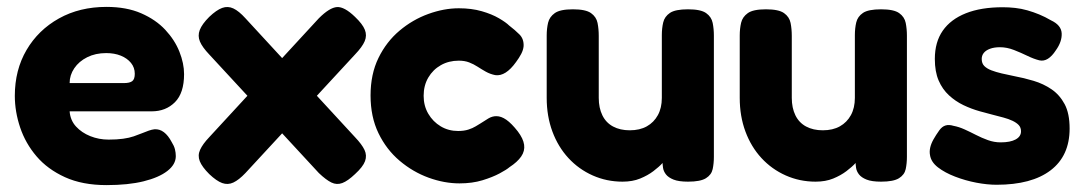

<svg xmlns="http://www.w3.org/2000/svg" viewBox="-20 -519 3148 557"><path d="M289 18Q219 18 168.5 -5Q118 -28 86 -65.5Q54 -103 38.5 -149Q23 -195 23 -241Q23 -316 57 -374Q91 -432 151 -465.5Q211 -499 289 -499Q347 -499 389.5 -480.5Q432 -462 459.5 -432.5Q487 -403 500.5 -369Q514 -335 514 -304Q514 -249 487.5 -222.5Q461 -196 420 -196H182Q184 -170 200.5 -152Q217 -134 242 -124Q267 -114 295 -114Q319 -114 337 -116.5Q355 -119 368 -123.5Q381 -128 392 -132.5Q403 -137 411.5 -140Q420 -143 428 -144Q443 -145 455.5 -135.5Q468 -126 478 -107Q485 -96 487.5 -86Q490 -76 490 -66Q490 -42 465.5 -23Q441 -4 396.5 7Q352 18 289 18ZM182 -278H340Q356 -278 363.5 -283.5Q371 -289 371 -305Q371 -323 360 -336.5Q349 -350 330.5 -357.5Q312 -365 288 -365Q257 -365 233 -353Q209 -341 195.5 -321Q182 -301 182 -278Z M1010 -470Q1032 -449 1038.5 -432.5Q1045 -416 1038 -399.5Q1031 -383 1010 -361L692 -17Q673 3 657 10.5Q641 18 624.5 12Q608 6 587 -14Q566 -35 559.5 -51.5Q553 -68 560.5 -84.5Q568 -101 587 -121L905 -466Q936 -497 957.5 -498.5Q979 -500 1010 -470ZM587 -470Q608 -490 624.5 -496Q641 -502 657 -494.5Q673 -487 692 -466L1010 -121Q1030 -100 1037.5 -84Q1045 -68 1039 -51.5Q1033 -35 1010 -14Q989 6 973 12Q957 18 941.5 10.5Q926 3 905 -17L587 -361Q567 -382 560 -398.5Q553 -415 559.5 -432Q566 -449 587 -470Z M1313 13Q1269 13 1223.5 -3.5Q1178 -20 1139.5 -52.5Q1101 -85 1078 -132.5Q1055 -180 1055 -242Q1055 -304 1078 -351Q1101 -398 1139 -430Q1177 -462 1222.5 -478.5Q1268 -495 1311 -495Q1348 -495 1377.5 -486.5Q1407 -478 1427.5 -466Q1448 -454 1457 -445Q1474 -432 1487 -419Q1500 -406 1499 -385Q1498 -374 1492 -362.5Q1486 -351 1477 -339Q1447 -297 1417 -301Q1402 -304 1389.5 -311Q1377 -318 1365.5 -325.5Q1354 -333 1341 -338Q1328 -343 1311 -343Q1282 -343 1259 -330Q1236 -317 1222.5 -294Q1209 -271 1209 -241Q1209 -212 1222.5 -189Q1236 -166 1258.5 -152.5Q1281 -139 1309 -139Q1326 -139 1338.5 -143Q1351 -147 1360 -152.5Q1369 -158 1374 -161Q1386 -169 1397 -175.5Q1408 -182 1420 -182Q1434 -182 1449 -171.5Q1464 -161 1482 -138Q1498 -117 1500.5 -99Q1503 -81 1492 -65Q1481 -49 1458 -34Q1450 -27 1429.5 -16Q1409 -5 1379.5 4Q1350 13 1313 13Z M1786 8Q1740 8 1699.5 -10Q1659 -28 1629 -60.5Q1599 -93 1582.5 -137.5Q1566 -182 1566 -235V-416Q1566 -436 1570 -453Q1574 -470 1589.5 -481Q1605 -492 1642 -492Q1679 -492 1694.5 -481Q1710 -470 1713.5 -452.5Q1717 -435 1717 -415V-235Q1717 -206 1727.5 -184.5Q1738 -163 1758.5 -152Q1779 -141 1807 -141Q1836 -141 1856.5 -152.5Q1877 -164 1888.5 -185Q1900 -206 1900 -235V-417Q1900 -437 1904 -454Q1908 -471 1923.5 -481.5Q1939 -492 1976 -492Q2013 -492 2028.5 -481Q2044 -470 2047.5 -452.5Q2051 -435 2051 -416V-64Q2051 -45 2047.5 -28.5Q2044 -12 2028 -2Q2012 8 1976 8Q1949 8 1934 2Q1919 -4 1912 -13Q1905 -22 1903.5 -32Q1902 -42 1902 -50L1915 -61Q1912 -57 1902 -46Q1892 -35 1875.5 -22.5Q1859 -10 1837 -1Q1815 8 1786 8Z M2346 8Q2300 8 2259.5 -10Q2219 -28 2189 -60.5Q2159 -93 2142.5 -137.5Q2126 -182 2126 -235V-416Q2126 -436 2130 -453Q2134 -470 2149.5 -481Q2165 -492 2202 -492Q2239 -492 2254.5 -481Q2270 -470 2273.5 -452.5Q2277 -435 2277 -415V-235Q2277 -206 2287.5 -184.5Q2298 -163 2318.5 -152Q2339 -141 2367 -141Q2396 -141 2416.5 -152.5Q2437 -164 2448.5 -185Q2460 -206 2460 -235V-417Q2460 -437 2464 -454Q2468 -471 2483.5 -481.5Q2499 -492 2536 -492Q2573 -492 2588.5 -481Q2604 -470 2607.5 -452.5Q2611 -435 2611 -416V-64Q2611 -45 2607.5 -28.5Q2604 -12 2588 -2Q2572 8 2536 8Q2509 8 2494 2Q2479 -4 2472 -13Q2465 -22 2463.5 -32Q2462 -42 2462 -50L2475 -61Q2472 -57 2462 -46Q2452 -35 2435.5 -22.5Q2419 -10 2397 -1Q2375 8 2346 8Z M2871 17Q2844 17 2812.5 11Q2781 5 2751 -6.5Q2721 -18 2701 -33.5Q2681 -49 2678 -69Q2676 -79 2678.5 -90.5Q2681 -102 2688 -114.5Q2695 -127 2705 -141Q2713 -152 2723 -155Q2733 -158 2746 -154Q2762 -151 2778.5 -143.5Q2795 -136 2811.5 -127.5Q2828 -119 2846 -112.5Q2864 -106 2883 -106Q2911 -106 2926.5 -114.5Q2942 -123 2942 -138Q2942 -149 2935.5 -156Q2929 -163 2917.5 -168.5Q2906 -174 2891 -178Q2876 -182 2858.5 -186.5Q2841 -191 2823 -196Q2798 -203 2775 -214Q2752 -225 2733 -242.5Q2714 -260 2703 -285.5Q2692 -311 2692 -348Q2692 -397 2715 -430Q2738 -463 2782 -480.5Q2826 -498 2889 -498Q2907 -498 2925 -496Q2943 -494 2960.5 -489Q2978 -484 2995 -477Q3012 -470 3029 -460Q3059 -446 3060 -422Q3061 -398 3043 -373Q3032 -356 3020 -348.5Q3008 -341 2995 -344Q2979 -348 2960.5 -357Q2942 -366 2921.5 -374Q2901 -382 2881 -382Q2864 -382 2852 -377.5Q2840 -373 2834 -365.5Q2828 -358 2828 -348Q2828 -335 2835.5 -327.5Q2843 -320 2856 -315Q2869 -310 2886 -306Q2903 -302 2923 -298Q2950 -293 2978.5 -284.5Q3007 -276 3030.5 -260Q3054 -244 3068.5 -217Q3083 -190 3083 -146Q3083 -67 3028 -25Q2973 17 2871 17Z"/></svg>

Font: Fredoka SemiBold
Style: Regular
Weight: 600
Designer: Ben Nathan
Foundry: Milena B. Brandão, Ben Nathan
Version: Version 2.001